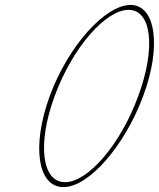

<svg xmlns="http://www.w3.org/2000/svg" viewBox="-20 -770 646 781"><path d="M182.6 -380C257.1 -582 406.7 -749 510.8 -750C613.6 -750 637.8 -581 562.6 -380C487.8 -177 340.9 -8 237.5 -9C133 -9 107.8 -177 182.6 -380ZM202.6 -380C130 -183 151 -28 244.9 -29C337.5 -29 470.6 -182 542.6 -380C614.9 -576 596.5 -729 503.4 -730C409.1 -730 274.9 -576 202.6 -380Z"/></svg>

Font: Nordica Plus
Style: NordicaClassicUltLtCondObl
Weight: 300
Version: Version 1.01